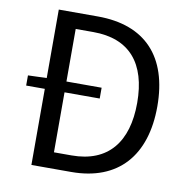

<svg xmlns="http://www.w3.org/2000/svg" viewBox="-81 -812 875 892"><g transform="rotate(10 356.0 -366.5)"><path d="M125 0H313C534 0 654 -137 654 -369C654 -603 534 -733 309 -733H125V-410L37 -407V-359H125ZM218 -76V-359H384V-410H218V-658H301C473 -658 559 -555 559 -369C559 -184 473 -76 301 -76Z"/></g></svg>

Font: Noto Sans KR
Style: Regular
Weight: 400
Designer: Ryoko NISHIZUKA 西塚涼子 (kana, bopomofo & ideographs); Paul D. Hunt (Latin, Greek & Cyrillic); Sandoll Communications 산돌커뮤니
Foundry: Adobe
Version: Version 2.004;hotconv 1.0.118;makeotfexe 2.5.65603